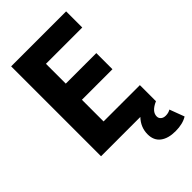

<svg xmlns="http://www.w3.org/2000/svg" viewBox="-294 -872 1178 1178"><g transform="rotate(-45 295.5 -282.5)"><path d="M56 -780H533V-640H218V-468H483V-328H218V-140H533V0H532Q470 27 470 69Q470 85 482 95Q494 105 513 105Q537 105 555 94L591 190Q551 215 488 215Q425 215 389 187.5Q353 160 353 107Q353 46 397 0H56Z"/></g></svg>

Font: Cooper Hewitt
Style: Bold
Weight: 711
Designer: Village Type and Design LLC
Foundry: Cooper Hewitt Smithsonian Design Museum
Version: 1.000